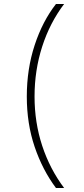

<svg xmlns="http://www.w3.org/2000/svg" viewBox="-20 -812 424 967"><path d="M262 135Q194 44 154.5 -72.5Q115 -189 115 -326Q115 -464 154.5 -584.5Q194 -705 262 -792H303Q231 -697 192.5 -577.5Q154 -458 154 -326Q154 -195 192.5 -78Q231 39 303 135Z"/></svg>

Font: Noto Sans Bengali UI ExtraLight
Style: Regular
Weight: 200
Designer: Jelle Bosma - Monotype Design Team
Foundry: Monotype Imaging Inc.
Version: Version 2.003; ttfautohint (v1.8.4.7-5d5b)